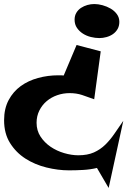

<svg xmlns="http://www.w3.org/2000/svg" viewBox="-30 -597 628 947"><path d="M558.6 -489.3Q558.6 -468.8 549.8 -453.6Q541 -438.5 526.9 -428.7Q512.7 -418.9 495.1 -414.1Q477.5 -409.2 460 -409.2Q439.5 -409.2 418 -414.6Q396.5 -419.9 378.9 -431.2Q361.3 -442.4 349.6 -459.5Q337.9 -476.6 337.9 -500Q337.9 -519.5 346.7 -534.2Q355.5 -548.8 369.6 -558.1Q383.8 -567.4 400.9 -572.3Q418 -577.1 435.5 -577.1Q454.1 -577.1 475.6 -571.3Q497.1 -565.4 515.6 -554.7Q534.2 -543.9 546.4 -527.3Q558.6 -510.7 558.6 -489.3ZM578.1 -1 505.9 330.1 448.2 231.4Q415 239.3 379.9 241.2Q344.7 243.2 310.5 243.2Q255.9 243.2 198.7 229Q141.6 214.8 95.2 185.1Q48.8 155.3 19.5 108.4Q-9.8 61.5 -9.8 -3.9Q-9.8 -61.5 12.7 -103.5Q35.2 -145.5 72.3 -172.4Q109.4 -199.2 157.7 -212.4Q206.1 -225.6 257.8 -225.6Q264.6 -225.6 271 -225.6Q277.3 -225.6 284.2 -224.6L347.7 -375L466.8 -343.8L434.6 -107.4Q403.3 -119.1 375 -128.4Q346.7 -137.7 313.5 -137.7Q281.2 -137.7 252 -127.4Q222.7 -117.2 200.2 -98.1Q177.7 -79.1 164.1 -51.8Q150.4 -24.4 150.4 8.8Q150.4 46.9 169.9 76.7Q189.5 106.4 219.7 127Q250 147.5 286.6 158.2Q323.2 168.9 356.4 168.9Q401.4 168.9 433.1 154.8Q464.8 140.6 489.3 116.7Q513.7 92.8 534.7 62Q555.7 31.2 578.1 -1Z"/></svg>

Font: Fontdiner Swanky
Style: Regular
Weight: 400
Designer: Font Diner, Inc
Foundry: Font Diner, Inc
Version: Version 1.001